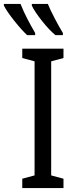

<svg xmlns="http://www.w3.org/2000/svg" viewBox="-81 -963 379 983"><path d="M244 0H33V-48L96 -65V-649L33 -666V-714H244V-666L181 -649V-65L244 -48ZM24 -943H-61V-934Q-45 -903 -7.5 -856Q30 -809 58 -783H99V-794Q79 -828 59.5 -865.5Q40 -903 24 -943ZM164 -943H82V-934Q96 -904 134 -856Q172 -808 203 -783H241V-794Q222 -825 198.5 -870Q175 -915 164 -943Z"/></svg>

Font: Noto Sans Display Condensed
Style: Regular
Weight: 400
Width: 3
Designer: Monotype Design Team
Foundry: Monotype Imaging Inc.
Version: Version 1.900